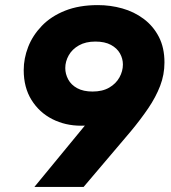

<svg xmlns="http://www.w3.org/2000/svg" viewBox="-20 -733 669 753"><path d="M115 0 338 -271 342 -243Q331 -241 319.5 -240.5Q308 -240 298 -240Q236 -240 185 -266Q134 -292 103.5 -341Q73 -390 73 -458Q73 -504 90.5 -549Q108 -594 144 -631.5Q180 -669 235 -691Q290 -713 364 -713Q413 -713 459.5 -700Q506 -687 543.5 -659Q581 -631 603 -588.5Q625 -546 625 -488Q625 -440 608 -396Q591 -352 561.5 -308.5Q532 -265 493 -218L308 0ZM343 -374Q382 -374 408.5 -389.5Q435 -405 448.5 -429.5Q462 -454 462 -480Q462 -503 450.5 -523.5Q439 -544 415 -557Q391 -570 354 -570Q316 -570 289.5 -555Q263 -540 249.5 -516Q236 -492 236 -466Q236 -443 247.5 -421.5Q259 -400 283 -387Q307 -374 343 -374Z"/></svg>

Font: MuseoModerno
Style: Bold Italic
Weight: 700
Italic angle: -9°
Designer: Pablo Cosgaya, Héctor Gatti, Marcela Romero, and the Authors of The MuseoModerno Project.
Foundry: Omnibus-Type Team
Version: Version 1.003